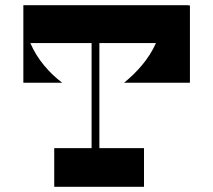

<svg xmlns="http://www.w3.org/2000/svg" viewBox="-20 -720 822 740"><path d="M458 -401H712V-699H707V-700H70V-401H220C172 -437 124 -490 97 -554H333V-149H189V0H535V-149H363V-554H581C554 -492 506 -440 458 -401Z"/></svg>

Font: Space Cowgirl Bold
Style: Regular
Weight: 700
Designer: Valery Marier
Foundry: Valery Marier
Version: Version 1.000;hotconv 1.0.109;makeotfexe 2.5.65596